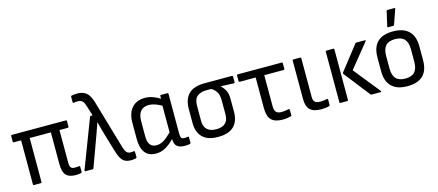

<svg xmlns="http://www.w3.org/2000/svg" viewBox="-51 -1206 3934 1726"><g transform="rotate(-15 1916.0 -343.5)"><path d="M492 11Q429 11 401 -19.5Q373 -50 373 -122V-418H176V-9Q176 0 167 0H105Q96 0 96 -9V-418H29Q20 -418 20 -427V-478Q20 -487 29 -487H530Q539 -487 539 -478V-427Q539 -418 530 -418H453V-115Q453 -81 464 -68.5Q475 -56 496 -56Q507 -56 518 -56.5Q529 -57 539 -58Q548 -62 548 -50V-3Q548 4 540 6Q517 11 492 11Z M1008 11Q973 11 950 -0.5Q927 -12 911 -40.5Q895 -69 880 -121L844 -242Q832 -281 822 -318Q812 -355 801 -397H800Q786 -355 772.5 -318Q759 -281 745 -242L659 -7Q656 0 649 0H583Q579 0 577 -3.5Q575 -7 577 -11L749 -461Q752 -469 759 -469H775L744 -567Q733 -602 718 -613.5Q703 -625 680 -625Q661 -625 641 -622Q632 -621 632 -630V-679Q632 -688 640 -689Q651 -692 665.5 -693Q680 -694 693 -694Q745 -694 776 -668Q807 -642 826 -578L959 -123Q971 -85 984 -72Q997 -59 1017 -59Q1025 -59 1032.5 -59.5Q1040 -60 1049 -61Q1058 -63 1058 -53L1059 -4Q1059 4 1050 6Q1028 11 1008 11Z M1239 11Q1103 11 1103 -163V-312Q1103 -401 1147 -450Q1191 -499 1270 -499Q1308 -499 1346 -484.5Q1384 -470 1408 -453V-478Q1408 -487 1418 -487H1475Q1484 -487 1484 -478V-112Q1484 -79 1492 -68.5Q1500 -58 1521 -58Q1528 -58 1536.5 -59Q1545 -60 1552 -61Q1561 -63 1561 -53V-3Q1561 4 1553 7Q1543 8 1530 9.5Q1517 11 1507 11Q1458 11 1434 -10Q1410 -31 1410 -78Q1366 -33 1325.5 -11Q1285 11 1239 11ZM1183 -162Q1183 -60 1262 -60Q1295 -60 1327 -78.5Q1359 -97 1404 -142V-390Q1375 -407 1344.5 -417.5Q1314 -428 1287 -428Q1183 -428 1183 -303Z M1817 11Q1719 11 1672 -36.5Q1625 -84 1625 -168V-300Q1625 -390 1672.5 -438.5Q1720 -487 1823 -487H2076Q2085 -487 2085 -478V-428Q2085 -418 2076 -418L1954 -423V-422Q1979 -401 1995 -370.5Q2011 -340 2011 -289V-168Q2011 -84 1963.5 -36.5Q1916 11 1817 11ZM1817 -60Q1931 -60 1931 -167V-296Q1931 -352 1910.5 -381.5Q1890 -411 1863 -422H1823Q1769 -422 1736.5 -397Q1704 -372 1704 -309V-167Q1704 -114 1733.5 -87Q1763 -60 1817 -60Z M2418 11Q2346 11 2312.5 -22Q2279 -55 2279 -133V-418H2132Q2122 -418 2122 -427V-478Q2122 -487 2131 -487H2539Q2548 -487 2548 -478V-427Q2548 -418 2539 -418H2359V-128Q2359 -90 2374.5 -74Q2390 -58 2421 -58Q2441 -58 2458.5 -60.5Q2476 -63 2490 -66Q2500 -68 2500 -58L2501 -9Q2501 0 2493 1Q2478 5 2459.5 8Q2441 11 2418 11Z M2778 11Q2705 11 2672.5 -20Q2640 -51 2640 -121V-478Q2640 -487 2649 -487H2711Q2720 -487 2720 -478V-119Q2720 -85 2735.5 -71.5Q2751 -58 2785 -58Q2803 -58 2817.5 -60Q2832 -62 2847 -65Q2857 -67 2857 -57V-7Q2857 -1 2849 2Q2836 6 2816.5 8.5Q2797 11 2778 11Z M3246 0Q3239 0 3236 -5L3050 -243Q3044 -251 3049 -258L3225 -483Q3229 -487 3236 -487H3312Q3325 -487 3317 -476L3138 -255L3334 -11Q3338 -7 3335.5 -3.5Q3333 0 3328 0ZM2957 0Q2948 0 2948 -9V-478Q2948 -487 2957 -487H3019Q3028 -487 3028 -478V-9Q3028 0 3019 0Z M3578 11Q3483 11 3433 -37Q3383 -85 3383 -180V-308Q3383 -499 3578 -499Q3673 -499 3723 -451Q3773 -403 3773 -308V-180Q3773 11 3578 11ZM3578 -60Q3637 -60 3665 -91Q3693 -122 3693 -186V-301Q3693 -365 3665 -396Q3637 -427 3578 -427Q3518 -427 3490 -396Q3462 -365 3462 -301V-186Q3462 -122 3490 -91Q3518 -60 3578 -60ZM3547 -546Q3538 -546 3540 -555L3571 -690Q3572 -698 3582 -698H3644Q3655 -698 3650 -688L3603 -553Q3600 -546 3593 -546Z"/></g></svg>

Font: Sofia Sans Semi Condensed
Style: Regular
Weight: 400
Designer: Botio Nikoltchev, Ani Petrova
Foundry: lettersoup
Version: Version 4.100; ttfautohint (v1.8.4.7-5d5b)